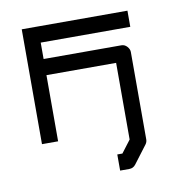

<svg xmlns="http://www.w3.org/2000/svg" viewBox="-69 -542 677 703"><g transform="rotate(-10 270.0 -190.0)"><path d="M117 -49H57V-476H450V-416H117V-355H406Q418.5 -355 427.2 -345.2Q436 -335.5 436 -325V0Q436 10 430 18L380 84Q371 96 356 96H322V66V36H341L376 -10V-295H117Z"/></g></svg>

Font: 3270 Nerd Font
Style: Regular
Weight: 400
Monospace: yes
Version: Version 3.0.1;Nerd Fonts 3.3.0